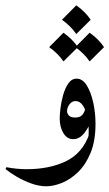

<svg xmlns="http://www.w3.org/2000/svg" viewBox="-45 -520 400 702"><path d="M304.2 -67.4Q304.2 -5.4 286.4 38.3Q268.6 82 240.5 109.1Q212.4 136.2 181.4 148.7Q150.4 161.1 124.5 161.1Q98.1 161.1 70.1 151.1Q42 141.1 16.8 126.5Q-8.3 111.8 -24.9 98.1L-21.5 91.3Q15.1 98.6 52.7 98.6Q135.3 98.6 196 69.6Q256.8 40.5 281.7 -30.3ZM274.4 5.9Q279.3 -13.2 279.3 -40.5Q279.3 -65.4 274.4 -90.8Q269.5 -116.2 258.8 -133.3Q248 -150.4 230.5 -150.4Q217.8 -150.4 209 -138.4Q200.2 -126.5 200.2 -113.8Q200.2 -105 206.8 -97.7Q213.4 -90.3 230 -90.3Q248 -90.3 256.3 -100.3Q264.6 -110.4 267.1 -125L285.2 -76.2Q280.8 -55.7 263.2 -33.4Q245.6 -11.2 222.7 -11.2Q200.2 -11.2 186.8 -33.2Q173.3 -55.2 173.3 -86.9Q173.3 -99.6 176 -123.5Q178.7 -147.5 185.8 -172.4Q192.9 -197.3 204.8 -214.8Q216.8 -232.4 235.4 -232.4Q256.8 -232.4 272.2 -207.8Q287.6 -183.1 295.9 -145Q304.2 -106.9 304.2 -67.4Q300.3 -43 292.5 -25.1Q284.7 -7.3 274.4 5.9ZM233.9 -500.5Q266.1 -478 286.6 -447.8L233.9 -395.5Q223.6 -410.6 210.4 -423.6Q197.3 -436.5 181.6 -447.8ZM187 -400.4Q219.2 -377.9 239.7 -347.7L187 -295.4Q176.8 -310.5 163.6 -323.5Q150.4 -336.4 134.8 -347.7ZM282.7 -400.4Q314.9 -377.9 335.4 -347.7L282.7 -295.4Q272.5 -310.5 259.3 -323.5Q246.1 -336.4 230.5 -347.7Z"/></svg>

Font: Lateef Medium
Style: Regular
Weight: 500
Designer: SIL International
Foundry: SIL International
Version: Version 4.200